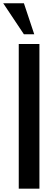

<svg xmlns="http://www.w3.org/2000/svg" viewBox="-45 -1141 330 1161"><path d="M-25.4 -1121.1H99.6L162.1 -933.6H99.6ZM68.4 -875H193.4V0H68.4Z"/></svg>

Font: OswaldRegular
Style: Regular
Weight: 400
Designer: vernon adams
Foundry: vernon adams
Version: Version 1.000